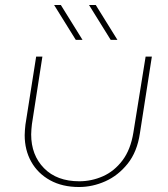

<svg xmlns="http://www.w3.org/2000/svg" viewBox="-20 -737 674 770"><path d="M589 -510 541 -202Q530 -128 492 -80.5Q454 -33 402.5 -10Q351 13 297 13Q230 13 181 -14Q132 -41 105.5 -88Q79 -135 79 -195Q79 -205 80 -216Q81 -227 82 -237L125 -510H150L108 -239Q107 -229 106 -218.5Q105 -208 105 -198Q105 -115 156.5 -62.5Q208 -10 298 -10Q347 -10 392.5 -30Q438 -50 471 -93.5Q504 -137 515 -206L564 -510ZM424 -577 337 -717H364L451 -577ZM284 -577 197 -717H224L311 -577Z"/></svg>

Font: MuseoModerno Thin
Style: Italic
Weight: 100
Italic angle: -9°
Designer: Pablo Cosgaya, Héctor Gatti, Marcela Romero, and the Authors of The MuseoModerno Project.
Foundry: Omnibus-Type Team
Version: Version 1.003